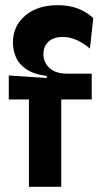

<svg xmlns="http://www.w3.org/2000/svg" viewBox="-20 -723 392 743"><path d="M92 0V-338H14V-431L161 -421V-429Q109 -436 80.5 -456Q52 -476 41 -503.5Q30 -531 30 -558Q30 -622 77.5 -662.5Q125 -703 204 -703Q287 -703 341 -653L328 -535Q275 -580 223 -580Q188 -580 168 -562Q148 -544 148 -514Q148 -481 172 -459.5Q196 -438 239 -438H335V-338H217V0Z"/></svg>

Font: Bricolage Grotesque 96pt SemiBold
Style: Regular
Weight: 600
Designer: Mathieu Triay
Foundry: Atelier Triay
Version: Version 1.001; ttfautohint (v1.8.4.7-5d5b);gftools[0.9.33.de